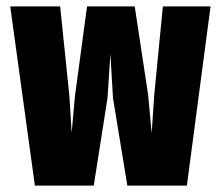

<svg xmlns="http://www.w3.org/2000/svg" viewBox="-20 -580 690 600"><path d="M89 0 12 -560H168L197 -278L204 -165L214 -278L252 -560H401L443 -283L454 -164L462 -283L489 -560H638L564 0H378L333 -274L325 -411L316 -274L273 0Z"/></svg>

Font: Azeret Mono ExtraBold
Style: Regular
Weight: 800
Designer: Martin Vácha
Foundry: Displaay
Version: Version 1.002